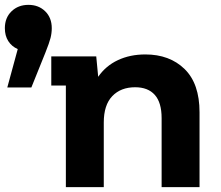

<svg xmlns="http://www.w3.org/2000/svg" viewBox="-44 -770 909 790"><path d="M169 -654Q169 -634 164 -614Q159 -594 143 -554L85 -410H-14L29 -568Q4 -579 -10 -601Q-24 -623 -24 -654Q-24 -697 3.5 -723.5Q31 -750 73 -750Q115 -750 142 -723.5Q169 -697 169 -654ZM777 -308V0H621V-284Q621 -348 593 -379.5Q565 -411 512 -411Q453 -411 418 -374.5Q383 -338 383 -266V0H227V-418H167V-538H352L360 -454Q391 -499 441 -522.5Q491 -546 554 -546Q654 -546 715.5 -486Q777 -426 777 -308Z"/></svg>

Font: mBank
Style: Bold
Weight: 700
Designer: Julieta Ulanovsky
Foundry: Julieta Ulanovsky
Version: Version 7.200